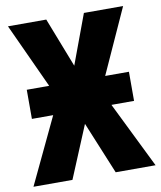

<svg xmlns="http://www.w3.org/2000/svg" viewBox="-81 -779 708 844"><g transform="rotate(-10 273.0 -357.0)"><path d="M45 -425H145L12 -714H183L269 -493L351 -714H526L395 -425H501V-295H400L545 0H367L271 -233L174 0H0L140 -295H45Z"/></g></svg>

Font: Noto Sans Display Condensed ExtraBold
Style: Regular
Weight: 800
Width: 3
Designer: Monotype Design Team
Foundry: Monotype Imaging Inc.
Version: Version 2.003